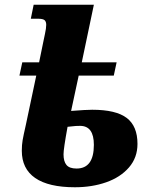

<svg xmlns="http://www.w3.org/2000/svg" viewBox="-20 -780 630 810"><path d="M72 -144Q72 -169 75.5 -189Q79 -209 89 -253L133 -461H62L74 -517H145L163 -605Q164 -611 169.5 -636Q175 -661 175 -675Q175 -689 168 -695Q161 -701 140 -701H110L122 -760H376L325 -517H472L460 -461H312L280 -312Q343 -317 369 -317Q469 -317 514.5 -282.5Q560 -248 560 -173Q560 -115 524 -73.5Q488 -32 428 -11Q368 10 296 10Q185 10 128.5 -29Q72 -68 72 -144ZM376 -169Q376 -249 318 -249Q298 -249 284.5 -247Q271 -245 265 -245Q248 -152 248 -129Q248 -99 260.5 -84Q273 -69 303 -69Q376 -69 376 -169Z"/></svg>

Font: Noto Serif NarrowBlack
Style: Italic
Weight: 900
Width: 4
Italic angle: -12°
Designer: Monotype Design Team
Foundry: Monotype Imaging Inc.
Version: Version 1.001